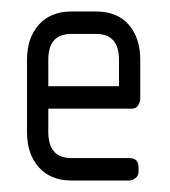

<svg xmlns="http://www.w3.org/2000/svg" viewBox="-20 -314 296 334"><path d="M209 -125H64V-85Q64 -39 104 -39H205Q221 -39 221 -23V-16Q221 -8 215.5 -4Q210 0 205 0H104Q68 0 47.5 -23Q27 -46 27 -84V-210Q27 -248 47.5 -271Q68 -294 104 -294H147Q184 -294 204 -271Q224 -248 224 -210V-143Q224 -137 220.5 -131Q217 -125 209 -125ZM187 -210Q187 -255 147 -255H104Q64 -255 64 -210V-164H187Z"/></svg>

Font: Chathura
Style: Bold
Weight: 700
Designer: Appaji Ambarisha Darbha
Foundry: Aditya Fonts
Version: Version 1.002 2016